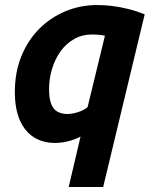

<svg xmlns="http://www.w3.org/2000/svg" viewBox="-20 -558 600 763"><path d="M253 185 300 -15Q276 -3 250.5 3.5Q225 10 198 10Q150 10 114 -13Q78 -36 58.5 -81Q39 -126 39 -193Q39 -270 64.5 -333.5Q90 -397 135 -442.5Q180 -488 239.5 -513Q299 -538 367 -538Q397 -538 428 -534Q459 -530 491 -522Q523 -514 555 -501L390 185ZM248 -105Q266 -105 289 -112Q312 -119 328 -132L397 -416Q384 -419 371 -420Q358 -421 346 -421Q307 -421 275 -403Q243 -385 221 -354.5Q199 -324 187 -285Q175 -246 175 -204Q175 -165 184 -143.5Q193 -122 209.5 -113.5Q226 -105 248 -105Z"/></svg>

Font: Ubuntu Sans Mono
Style: Bold Italic
Weight: 700
Italic angle: -13.5°
Monospace: yes
Designer: Dalton Maag Ltd
Foundry: Dalton Maag Ltd
Version: Version 1.006